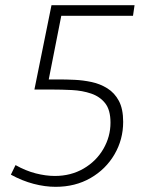

<svg xmlns="http://www.w3.org/2000/svg" viewBox="-20 -715 557 742"><path d="M195 7Q154 7 110 -4.5Q66 -16 22 -40L40 -77Q79 -55 118 -45Q157 -35 192 -35Q254 -35 303 -63.5Q352 -92 379.5 -139.5Q407 -187 407 -241Q407 -290 386.5 -316Q366 -342 332 -353.5Q298 -365 258 -367Q218 -369 180 -369H113L179 -695H500L494 -654H203L219 -665L166 -396L154 -408H209Q236 -408 268.5 -406.5Q301 -405 334 -398Q367 -391 395 -373.5Q423 -356 439.5 -325Q456 -294 456 -244Q456 -176 422.5 -118.5Q389 -61 330 -27Q271 7 195 7Z"/></svg>

Font: Bitter Thin Light
Style: Italic
Weight: 300
Italic angle: -9°
Version: Version 2.002